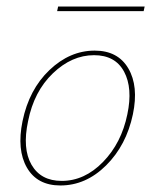

<svg xmlns="http://www.w3.org/2000/svg" viewBox="-20 -565 476 588"><path d="M155 -531 158 -545H423L420 -531ZM165 3Q94 3 62.5 -51.5Q31 -106 49 -194Q69 -291 131.5 -350.5Q194 -410 270 -410Q341 -410 373 -355.5Q405 -301 387 -215Q367 -120 305 -58.5Q243 3 165 3ZM169 -11Q239 -11 295.5 -69Q352 -127 370 -215Q387 -295 360 -345.5Q333 -396 268 -396Q200 -396 142 -340.5Q84 -285 66 -194Q48 -110 76.5 -60.5Q105 -11 169 -11Z"/></svg>

Font: EauTestInfant Thin
Style: Italic
Weight: 250
Italic angle: -12°
Designer: Christian Thalmann (Catharsis Fonts)
Version: Version 0.001;PS 000.001;hotconv 1.0.88;makeotf.lib2.5.64775